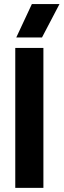

<svg xmlns="http://www.w3.org/2000/svg" viewBox="-20 -913 309 933"><path d="M54.2 0V-680.2H190.9V0ZM59.1 -731 134.8 -893.1H269L184.1 -731Z"/></svg>

Font: TASA Orbiter Deck
Style: Bold
Weight: 700
Designer: Weizhong Zhang
Version: Version 1.000;Glyphs 3.1.2 (3151)